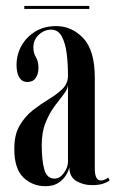

<svg xmlns="http://www.w3.org/2000/svg" viewBox="-20 -614 395 644"><path d="M132.5 10.5Q88.5 10.5 58.2 -19Q28 -48.5 28 -113Q27.5 -161.5 45.8 -192.8Q64 -224 90.8 -244.8Q117.5 -265.5 144.5 -281.8Q171.5 -298 189.8 -316Q208 -334 208 -360.5Q208 -398.5 203.8 -433.8Q199.5 -469 187.2 -491.8Q175 -514.5 151.5 -514.5Q128.5 -514.5 110.2 -497.5Q92 -480.5 92 -455Q92 -436 100.5 -422Q109 -408 109 -387Q109 -366 99.8 -352.5Q90.5 -339 72 -339Q54 -339 44.8 -354.2Q35.5 -369.5 35.5 -396Q35.5 -431.5 52.5 -461.2Q69.5 -491 99.2 -508.8Q129 -526.5 168 -526.5Q221.5 -526.5 259.8 -485.5Q298 -444.5 298 -353V-47.5Q298 -8.5 319 -8.5Q325 -8.5 332 -11.8Q339 -15 342.5 -18.5L348 -9.5Q343 -4 327.5 1.5Q312 7 289 7Q260 7 236.5 -6.5Q213 -20 212.5 -53Q210 -40.5 201 -25.8Q192 -11 175.2 -0.2Q158.5 10.5 132.5 10.5ZM163 -15Q181 -15 194.5 -34Q208 -53 208 -71V-328.5Q206.5 -314 193 -297Q179.5 -280 162.5 -257Q145.5 -234 132.8 -202.5Q120 -171 120 -127.5Q120 -75 128.8 -45Q137.5 -15 163 -15ZM61.5 -584V-594H279.5V-584Z"/></svg>

Font: Imbue 100pt Medium
Style: Regular
Weight: 500
Designer: Tyler Finck
Foundry: Etcetera Type Company
Version: Version 1.102; ttfautohint (v1.8.3)